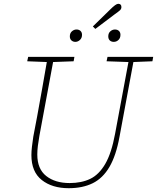

<svg xmlns="http://www.w3.org/2000/svg" viewBox="-20 -975 825 1009"><path d="M341 14Q254 14 199.5 -29Q145 -72 145 -160Q145 -180 148 -205Q151 -230 155 -257L175 -362Q188 -434 201 -506Q214 -578 226 -649L123 -653L128 -676H371L367 -653L259 -649L187 -261Q182 -233 179 -208.5Q176 -184 176 -163Q176 -87 223 -50Q270 -13 346 -13Q408 -13 454 -35Q500 -57 533 -113.5Q566 -170 585 -273L655 -649L540 -653L545 -676H785L781 -653L681 -649L608 -256Q590 -157 555 -97.5Q520 -38 467 -12Q414 14 341 14ZM376 -755Q364 -755 355.5 -762.5Q347 -770 347 -784Q347 -801 358 -810.5Q369 -820 382 -820Q395 -820 403 -812.5Q411 -805 411 -792Q411 -775 400 -765Q389 -755 376 -755ZM481 -823 468 -836 559 -925Q589 -955 601 -955Q618 -955 618 -938Q618 -928 610.5 -921Q603 -914 583 -900ZM578 -755Q565 -755 557 -762.5Q549 -770 549 -784Q549 -801 560 -810.5Q571 -820 584 -820Q597 -820 605 -812.5Q613 -805 613 -792Q613 -775 602.5 -765Q592 -755 578 -755Z"/></svg>

Font: Source Serif 4 SmText ExtraLight
Style: Italic
Weight: 200
Italic angle: -12°
Designer: Frank Grießhammer
Foundry: Adobe
Version: Version 4.005;hotconv 1.1.0;makeotfexe 2.6.0